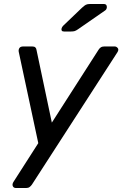

<svg xmlns="http://www.w3.org/2000/svg" viewBox="-20 -753 613 963"><path d="M60 190Q48 190 44 180Q40 170 49 157L172 -35L74 -493Q72 -503 77 -511.5Q82 -520 97 -520H141Q152 -520 157 -515.5Q162 -511 163 -503L240 -138L474 -503Q478 -510 485 -515Q492 -520 503 -520H555Q564 -520 570.5 -512Q577 -504 569 -491L140 173Q135 180 128.5 185Q122 190 111 190ZM301 -595Q285 -595 289 -611Q291 -618 297 -624L391 -714Q403 -725 410.5 -729Q418 -733 432 -733H501Q516 -733 516 -717Q515 -706 508 -701L371 -606Q361 -599 354 -597Q347 -595 336 -595Z"/></svg>

Font: Rubik
Style: Italic
Weight: 400
Italic angle: -12°
Designer: Hubert and Fischer
Foundry: Hubert and Fischer
Version: Version 2.300;gftools[0.9.30]